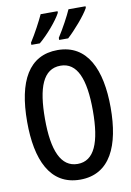

<svg xmlns="http://www.w3.org/2000/svg" viewBox="-102 -1002 733 1074"><g transform="rotate(-10 265.0 -465.0)"><path d="M284 -792V-780H335C375 -816 440 -890 462 -931V-940H365C351 -907 314 -838 284 -792ZM126 -792V-780H174C222 -820 281 -889 303 -931V-940H207C191 -905 157 -840 126 -792ZM265 10C436 10 502 -143 502 -358C502 -573 434 -726 265 -726C102 -726 28 -591 28 -359C28 -146 93 10 265 10ZM266 -79C171 -79 129 -179 129 -358C129 -536 167 -637 266 -637C360 -637 401 -539 401 -358C401 -178 361 -79 266 -79Z"/></g></svg>

Font: Noto Sans Mono Condensed Medium
Style: Regular
Weight: 500
Width: 3
Designer: Monotype Design Team
Foundry: Monotype Imaging Inc.
Version: Version 2.014